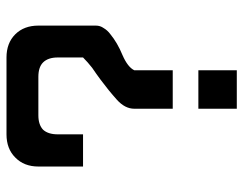

<svg xmlns="http://www.w3.org/2000/svg" viewBox="-100 -660 760 600"><g transform="rotate(-90 280.0 -360.0)"><path d="M59.6 -480.5Q93.8 -480.5 160.2 -480.5Q160.2 -506.8 160.2 -559.6Q160.2 -589.8 174.8 -605.5Q190.4 -620.1 219.7 -620.1Q259.8 -620.1 339.8 -620.1Q370.1 -620.1 384.8 -605.5Q400.4 -589.8 400.4 -559.6Q400.4 -540 400.4 -517.6Q400.4 -495.1 400.4 -480.5Q385.7 -465.8 368.2 -452.1Q349.6 -439.5 331.1 -425.8Q296.9 -400.4 268.6 -375Q240.2 -349.6 240.2 -320.3Q240.2 -290 240.2 -267.6Q240.2 -245.1 240.2 -200.2Q280.3 -200.2 360.4 -200.2Q360.4 -214.8 360.4 -252.9Q360.4 -290 360.4 -320.3Q370.1 -340.8 408.2 -357.4Q446.3 -373 473.6 -395.5Q485.4 -404.3 492.2 -416Q500 -426.8 500 -440.4Q500 -500 500 -620.1Q500 -665 472.7 -692.4Q445.3 -719.7 400.4 -719.7Q320.3 -719.7 160.2 -719.7Q115.2 -719.7 87.9 -692.4Q59.6 -665 59.6 -620.1Q59.6 -573.2 59.6 -480.5ZM360.4 -120.1Q320.3 -120.1 240.2 -120.1Q240.2 -80.1 240.2 0Q280.3 0 360.4 0Q360.4 -40 360.4 -120.1Z"/></g></svg>

Font: Alibu-Mazigh Belqasem 1
Style: Bold
Weight: 400
Designer: Mazigh Mubarik Belqasem
Version: Version 1.0